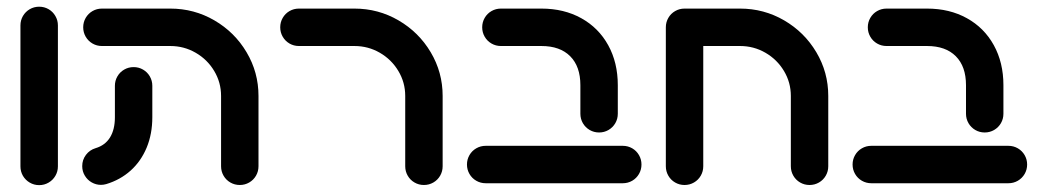

<svg xmlns="http://www.w3.org/2000/svg" viewBox="-20 -544 3101 570"><path d="M40.7 -50V-468.5Q40.7 -483.7 48.1 -496.5Q55.6 -509.3 68.3 -516.7Q81.1 -524.1 96.3 -524.1Q111.5 -524.1 124.3 -516.7Q137 -509.3 144.4 -496.5Q151.9 -483.7 151.9 -468.5V-50Q151.9 -34.8 144.4 -22Q137 -9.3 124.3 -1.9Q111.5 5.6 96.3 5.6Q81.1 5.6 68.3 -1.9Q55.6 -9.3 48.1 -22Q40.7 -34.8 40.7 -50Z M279.6 4.8Q265.2 4.8 252.4 -2.4Q239.6 -9.6 231.9 -22.4Q224.1 -35.2 224.1 -50.7Q224.1 -69.6 235.2 -84.3Q246.3 -98.9 263.7 -104.1Q292.2 -112.6 306.7 -136.1Q321.1 -159.6 321.1 -195.9V-289.3Q321.1 -304.4 328.5 -317.2Q335.9 -330 348.7 -337.4Q361.5 -344.8 376.7 -344.8Q391.9 -344.8 404.6 -337.4Q417.4 -330 424.8 -317.2Q432.2 -304.4 432.2 -289.3V-195.9Q432.2 -146.3 415.4 -105.7Q398.5 -65.2 367.8 -37.6Q337 -10 295.2 2.6Q287.4 4.8 279.6 4.8ZM691.9 5.2Q676.7 5.2 663.9 -2.2Q651.1 -9.6 643.7 -22.4Q636.3 -35.2 636.3 -50.4V-259.3Q636.3 -299.3 615.9 -333.3Q595.6 -367.4 560.9 -387.4Q526.3 -407.4 485.6 -407.4H282.6Q267.4 -407.4 254.6 -414.8Q241.9 -422.2 234.4 -435Q227 -447.8 227 -463Q227 -478.1 234.4 -490.9Q241.9 -503.7 254.6 -511.1Q267.4 -518.5 282.6 -518.5H485.6Q556.3 -518.5 616.5 -483.5Q676.7 -448.5 712 -388.9Q747.4 -329.3 747.4 -259.3V-50.4Q747.4 -35.2 740 -22.4Q732.6 -9.6 719.8 -2.2Q707 5.2 691.9 5.2Z M1238.5 5.2Q1223.3 5.2 1210.6 -2.2Q1197.8 -9.6 1190.4 -22.4Q1183 -35.2 1183 -50.4V-259.3Q1183 -299.3 1162.6 -333.3Q1142.2 -367.4 1107.6 -387.4Q1073 -407.4 1032.2 -407.4H867.4Q852.2 -407.4 839.4 -414.8Q826.7 -422.2 819.3 -435Q811.9 -447.8 811.9 -463Q811.9 -478.1 819.3 -490.9Q826.7 -503.7 839.4 -511.1Q852.2 -518.5 867.4 -518.5H1032.2Q1103 -518.5 1163.1 -483.5Q1223.3 -448.5 1258.7 -388.9Q1294.1 -329.3 1294.1 -259.3V-50.4Q1294.1 -35.2 1286.7 -22.4Q1279.3 -9.6 1266.5 -2.2Q1253.7 5.2 1238.5 5.2Z M1703 -206.3V-291.1Q1703 -346.7 1672.8 -377Q1642.6 -407.4 1587.4 -407.4H1467Q1451.9 -407.4 1439.1 -414.8Q1426.3 -422.2 1418.9 -435Q1411.5 -447.8 1411.5 -463Q1411.5 -478.1 1418.9 -490.9Q1426.3 -503.7 1439.1 -511.1Q1451.9 -518.5 1467 -518.5H1587.4Q1654.1 -518.5 1705.6 -490Q1757 -461.5 1785.6 -409.8Q1814.1 -358.1 1814.1 -291.1V-206.3Q1814.1 -191.1 1806.7 -178.3Q1799.3 -165.6 1786.5 -158.1Q1773.7 -150.7 1758.5 -150.7Q1743.3 -150.7 1730.6 -158.1Q1717.8 -165.6 1710.4 -178.3Q1703 -191.1 1703 -206.3ZM1366.3 -55.6Q1366.3 -70.7 1373.7 -83.5Q1381.1 -96.3 1393.9 -103.7Q1406.7 -111.1 1421.9 -111.1H1828.9Q1844.1 -111.1 1856.9 -103.7Q1869.6 -96.3 1877 -83.5Q1884.4 -70.7 1884.4 -55.6Q1884.4 -40.4 1877 -27.6Q1869.6 -14.8 1856.9 -7.4Q1844.1 0 1828.9 0H1421.9Q1406.7 0 1393.9 -7.4Q1381.1 -14.8 1373.7 -27.6Q1366.3 -40.4 1366.3 -55.6Z M1956.7 -50.4V-463H2067.8V-50.4Q2067.8 -35.2 2060.4 -22.4Q2053 -9.6 2040.2 -2.2Q2027.4 5.2 2012.2 5.2Q1997 5.2 1984.3 -2.2Q1971.5 -9.6 1964.1 -22.4Q1956.7 -35.2 1956.7 -50.4ZM2383.3 5.2Q2368.1 5.2 2355.4 -2.2Q2342.6 -9.6 2335.2 -22.4Q2327.8 -35.2 2327.8 -50.4V-259.3Q2327.8 -299.3 2307.4 -333.3Q2287 -367.4 2252.4 -387.4Q2217.8 -407.4 2177 -407.4H2012.2Q1997 -407.4 1984.3 -414.8Q1971.5 -422.2 1964.1 -435Q1956.7 -447.8 1956.7 -463Q1956.7 -478.1 1964.1 -490.9Q1971.5 -503.7 1984.3 -511.1Q1997 -518.5 2012.2 -518.5H2177Q2247.8 -518.5 2308 -483.5Q2368.1 -448.5 2403.5 -388.9Q2438.9 -329.3 2438.9 -259.3V-50.4Q2438.9 -35.2 2431.5 -22.4Q2424.1 -9.6 2411.3 -2.2Q2398.5 5.2 2383.3 5.2Z M2847.8 -206.3V-291.1Q2847.8 -346.7 2817.6 -377Q2787.4 -407.4 2732.2 -407.4H2611.9Q2596.7 -407.4 2583.9 -414.8Q2571.1 -422.2 2563.7 -435Q2556.3 -447.8 2556.3 -463Q2556.3 -478.1 2563.7 -490.9Q2571.1 -503.7 2583.9 -511.1Q2596.7 -518.5 2611.9 -518.5H2732.2Q2798.9 -518.5 2850.4 -490Q2901.9 -461.5 2930.4 -409.8Q2958.9 -358.1 2958.9 -291.1V-206.3Q2958.9 -191.1 2951.5 -178.3Q2944.1 -165.6 2931.3 -158.1Q2918.5 -150.7 2903.3 -150.7Q2888.1 -150.7 2875.4 -158.1Q2862.6 -165.6 2855.2 -178.3Q2847.8 -191.1 2847.8 -206.3ZM2511.1 -55.6Q2511.1 -70.7 2518.5 -83.5Q2525.9 -96.3 2538.7 -103.7Q2551.5 -111.1 2566.7 -111.1H2973.7Q2988.9 -111.1 3001.7 -103.7Q3014.4 -96.3 3021.9 -83.5Q3029.3 -70.7 3029.3 -55.6Q3029.3 -40.4 3021.9 -27.6Q3014.4 -14.8 3001.7 -7.4Q2988.9 0 2973.7 0H2566.7Q2551.5 0 2538.7 -7.4Q2525.9 -14.8 2518.5 -27.6Q2511.1 -40.4 2511.1 -55.6Z"/></svg>

Font: 26F Galaxy Hebrew Black
Style: Regular
Weight: 900
Designer: C₂₉H₂₅N₃O₅
Version: Version 1.000